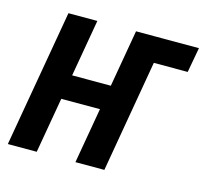

<svg xmlns="http://www.w3.org/2000/svg" viewBox="-83 -621 764 714"><g transform="rotate(15 299.5 -264.0)"><path d="M598.6 -528.3 581.1 -432.1H408.7L426.3 -528.3ZM349.1 -308.6 332.5 -213.9H121.1L137.7 -308.6ZM207.5 -528.3 115.7 0H4.4L96.2 -528.3ZM467.3 -528.3 376 0H264.6L356.4 -528.3Z"/></g></svg>

Font: Roboto Condensed Medium
Style: Italic
Weight: 500
Italic angle: -12°
Designer: Christian Robertson
Foundry: Google
Version: Version 3.0; 2020